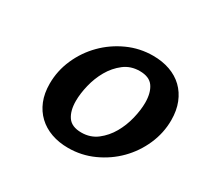

<svg xmlns="http://www.w3.org/2000/svg" viewBox="-117 -664 867 828"><g transform="rotate(30 316.5 -250.0)"><path d="M100 -187Q100 -251 126 -310Q152 -369 197 -414.5Q242 -460 301.5 -487Q361 -514 427 -514Q473 -514 511 -500.5Q549 -487 576 -461Q603 -435 618 -397.5Q633 -360 633 -312Q633 -248 607 -189Q581 -130 536.5 -85Q492 -40 432.5 -13Q373 14 307 14Q261 14 223 0.5Q185 -13 157.5 -39Q130 -65 115 -102Q100 -139 100 -187ZM235 -179Q235 -130 255 -101Q275 -72 323 -72Q368 -72 401 -97.5Q434 -123 455.5 -160.5Q477 -198 487.5 -241.5Q498 -285 498 -321Q498 -370 478 -399Q458 -428 410 -428Q365 -428 332 -402.5Q299 -377 277.5 -339.5Q256 -302 245.5 -258.5Q235 -215 235 -179Z"/></g></svg>

Font: Perun
Style: Bold Italic
Weight: 700
Italic angle: -12°
Foundry: Copyright (c) Stefan Peev, Context Ltd, 2016
Version: Version 1.027